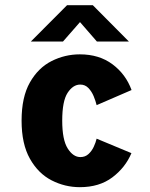

<svg xmlns="http://www.w3.org/2000/svg" viewBox="-20 -726 590 756"><path d="M294.5 11Q235.5 11 183 -16Q130.5 -43 97.8 -101Q65 -159 65 -251Q65 -344 97.8 -401.5Q130.5 -459 183 -485.5Q235.5 -512 294.5 -512Q370.5 -512 423 -472.8Q475.5 -433.5 498 -371.5L360.5 -312Q356.5 -328.5 348.8 -347.2Q341 -366 328 -379.5Q315 -393 296 -393Q267.5 -393 246.2 -360.5Q225 -328 225 -251Q225 -175.5 246.5 -141.5Q268 -107.5 296.5 -107.5Q315.5 -107.5 328.5 -119.5Q341.5 -131.5 349.2 -148.2Q357 -165 360.5 -180L497.5 -123Q473.5 -66 422.2 -27.5Q371 11 294.5 11ZM101.5 -562.5 244 -705.5H345.5L487.5 -562.5H361.5L295 -639L228 -562.5Z"/></svg>

Font: Trispace SemiCondensed
Style: Bold
Weight: 700
Width: 4
Designer: Tyler Finck
Foundry: Etcetera Type Company
Version: Version 1.210; ttfautohint (v1.8.3)